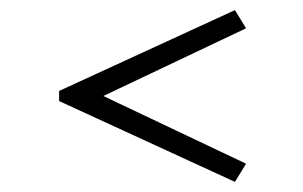

<svg xmlns="http://www.w3.org/2000/svg" viewBox="-20 -500 600 380"><path d="M445 -480 467 -444 155 -296V-324L467 -176L445 -140L97 -300V-320Z"/></svg>

Font: Kalnia SemiExpanded Medium
Style: Regular
Weight: 500
Width: 6
Designer: Frida Medrano
Foundry: Frida Medrano
Version: Version 1.105